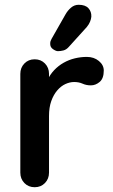

<svg xmlns="http://www.w3.org/2000/svg" viewBox="-20 -783 474 803"><path d="M125 0Q99 0 82 -17.5Q65 -35 65 -61V-474Q65 -500 82 -517.5Q99 -535 125 -535Q151 -535 168 -517.5Q185 -500 185 -474V-380L178 -447Q189 -471 206.5 -489.5Q224 -508 246 -520.5Q268 -533 293 -539Q318 -545 343 -545Q373 -545 393.5 -528Q414 -511 414 -488Q414 -455 397 -440.5Q380 -426 360 -426Q341 -426 325.5 -433Q310 -440 290 -440Q272 -440 253.5 -431.5Q235 -423 219.5 -405Q204 -387 194.5 -360.5Q185 -334 185 -298V-61Q185 -35 168 -17.5Q151 0 125 0ZM222 -569Q214 -569 201.5 -577.5Q189 -586 190 -602Q190 -611 196 -621L254 -723Q263 -739 277 -751Q291 -763 309 -763Q337 -763 350 -748.5Q363 -734 362 -713Q361 -703 356.5 -692Q352 -681 343 -670L267 -586Q257 -575 245 -572Q233 -569 222 -569Z"/></svg>

Font: zvoove
Style: Bold
Weight: 700
Designer: Vernon Adams (Nunito) & Andrew Paglinawan (Quicksand)
Foundry: zvoove
Version: Version 3.006